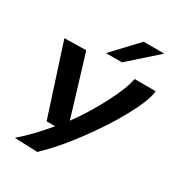

<svg xmlns="http://www.w3.org/2000/svg" viewBox="-229 -937 1204 1298"><g transform="rotate(30 373.5 -287.5)"><path d="M582 -541H747Q744 -503 721 -445.5Q698 -388 660 -318.5Q622 -249 573.5 -175Q525 -101 471 -28.5Q417 44 362.5 106.5Q308 169 259 215L80 208Q128 167 178.5 114.5Q229 62 276 4H210L33 -543L202 -546L344 -78Q388 -138 428 -203.5Q468 -269 500.5 -332Q533 -395 554.5 -449Q576 -503 582 -541ZM327 -596 509 -790H670L452 -596Z"/></g></svg>

Font: Georama ExtraExtended SemiBold
Style: Italic
Weight: 600
Width: 8
Italic angle: -9°
Designer: Jean-Baptiste Levee
Foundry: Production Type
Version: Version 1.000